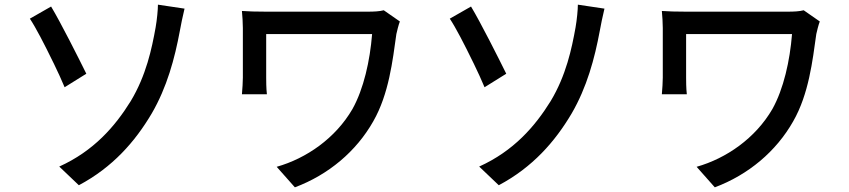

<svg xmlns="http://www.w3.org/2000/svg" viewBox="-20 -760 3640 823"><path d="M630 -273C696 -386 729 -510 751 -628C755 -650 763 -691 771 -723L657 -740C657 -719 653 -676 647 -642C631 -553 607 -437 540 -326C473 -218 382 -113 234 -46L318 34C463 -43 559 -153 630 -273ZM350 -444C317 -511 240 -664 199 -732L108 -680C134 -641 171 -569 206 -497L211 -487C228 -452 244 -417 257 -386L350 -444Z M1580 -240C1647 -357 1663 -500 1679 -614C1681 -624 1689 -656 1694 -668L1625 -716C1607 -711 1581 -710 1557 -710H1120C1080 -710 1042 -711 1017 -713C1019 -689 1021 -664 1021 -640V-427C1021 -405 1019 -383 1017 -356H1124C1121 -384 1121 -413 1121 -427V-614H1575C1566 -500 1539 -379 1491 -293C1418 -167 1293 -81 1166 -45L1244 43C1388 -11 1507 -111 1580 -240Z M2430 -273C2496 -386 2529 -510 2551 -628C2555 -650 2563 -691 2571 -723L2457 -740C2457 -719 2453 -676 2447 -642C2431 -553 2407 -437 2340 -326C2273 -218 2182 -113 2034 -46L2118 34C2263 -43 2359 -153 2430 -273ZM2150 -444C2117 -511 2040 -664 1999 -732L1908 -680C1934 -641 1971 -569 2006 -497L2011 -487C2028 -452 2044 -417 2057 -386L2150 -444Z M3380 -240C3447 -357 3463 -500 3479 -614C3481 -624 3489 -656 3494 -668L3425 -716C3407 -711 3381 -710 3357 -710H2920C2880 -710 2842 -711 2817 -713C2819 -689 2821 -664 2821 -640V-427C2821 -405 2819 -383 2817 -356H2924C2921 -384 2921 -413 2921 -427V-614H3375C3366 -500 3339 -379 3291 -293C3218 -167 3093 -81 2966 -45L3044 43C3188 -11 3307 -111 3380 -240Z"/></svg>

Font: Glow Sans SC Condensed Medium
Style: Regular
Weight: 600
Width: 3
Designer: Ryoko NISHIZUKA (kana, bopomofo & ideographs); Paul D. Hunt (Latin, Greek & Cyrillic); Sandoll Communications, Soo-young
Version: Version 0.93